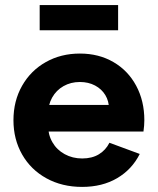

<svg xmlns="http://www.w3.org/2000/svg" viewBox="-20 -731 629 765"><path d="M33.6 -252Q33.6 -328.8 68.1 -389.4Q102.5 -449.9 162.7 -483.7Q222.8 -517.6 298.3 -517.6Q373.7 -517.6 431.9 -483.7Q490.1 -449.9 522.6 -389.4Q555.1 -328.8 555.1 -252Q555.1 -231.3 551.6 -206.9H115.1V-312.9H421.2L414.2 -298Q414.2 -328.1 399.6 -352.2Q385 -376.3 358.7 -390.3Q332.3 -404.3 298.3 -404.3Q262 -404.3 233.1 -387.9Q204.1 -371.5 187.6 -342Q171.2 -312.5 171.2 -273.7V-234.4Q171.2 -194.8 188.8 -164.3Q206.3 -133.9 237.7 -116.8Q269.1 -99.6 307.5 -99.6Q346.7 -99.6 374.1 -116.3Q401.5 -133 416 -162.2L536.8 -117.6Q505.9 -55.9 446.7 -21.1Q387.6 13.7 307.2 13.7Q227.1 13.7 165 -20.6Q102.8 -54.8 68.2 -115.4Q33.6 -176.1 33.6 -252ZM450.6 -610.4H138.1V-710.9H450.6Z"/></svg>

Font: Wanted Sans Std Variable
Style: Regular
Weight: 400
Designer: Original Design by Kil Hyung-jin and Kang Hanbin, Wanted Lab, Inc;
Foundry: Wanted Lab, Inc.
Version: Version 1.003;Glyphs 3.2 (3227)